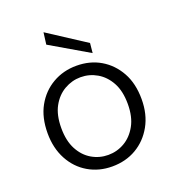

<svg xmlns="http://www.w3.org/2000/svg" viewBox="-134 -828 856 944"><g transform="rotate(-20 294.5 -356.0)"><path d="M293 12Q224 12 168.5 -20.5Q113 -53 81 -112.5Q49 -172 49 -250Q49 -332 81.5 -390.5Q114 -449 170 -481.5Q226 -514 295 -514Q366 -514 421 -481.5Q476 -449 508.5 -390.5Q541 -332 541 -250Q541 -171 508 -112Q475 -53 419.5 -20.5Q364 12 293 12ZM294 -48Q340 -48 379.5 -71Q419 -94 444 -139Q469 -184 469 -251Q469 -319 444.5 -363.5Q420 -408 380.5 -431Q341 -454 295 -454Q250 -454 210 -431Q170 -408 145.5 -363.5Q121 -319 121 -251Q121 -184 145 -139Q169 -94 208.5 -71Q248 -48 294 -48ZM392 -545 192 -662 200 -724 397 -596Z"/></g></svg>

Font: DM Sans 16pt Light
Style: Regular
Weight: 300
Version: Version 4.004;gftools[0.9.30]